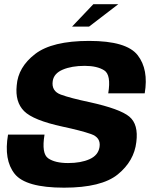

<svg xmlns="http://www.w3.org/2000/svg" viewBox="-20 -872 718 896"><path d="M316.3 -747.9H395.7L531.9 -852.3H415.5ZM278.9 3.8Q453.9 3.8 530 -58.4Q606.1 -120.6 616.2 -209.2Q626.8 -291.6 583.6 -327.7Q540.4 -363.8 398.4 -395.2Q309.4 -413.9 264.2 -430.4Q219 -446.9 226.1 -494Q231.5 -529.5 273 -547.1Q314.6 -564.7 375.4 -564.7Q433.2 -564.7 466.3 -543.7Q499.4 -522.6 485.1 -436.4H655.3Q674.2 -547.9 622.4 -614.5Q570.5 -681.1 396.2 -681.1Q223.1 -681.1 143.8 -619.9Q64.4 -558.6 58 -473.5Q49.8 -396.1 92.5 -353.4Q135.1 -310.7 272.6 -280.9Q357.5 -262.8 404.6 -246.5Q451.7 -230.2 444.4 -185.4Q438.2 -147.2 398 -129.2Q357.7 -111.1 297.7 -111.1Q237.1 -111.1 205.1 -133.1Q173 -155 187.8 -243.8H17.5Q-3 -125.5 48.3 -60.9Q99.6 3.8 278.9 3.8Z"/></svg>

Font: Anybody Thin
Style: Italic
Weight: 100
Italic angle: -10°
Designer: Tyler Finck
Foundry: Etcetera Type Company
Version: Version 1.114;gftools[0.9.25]